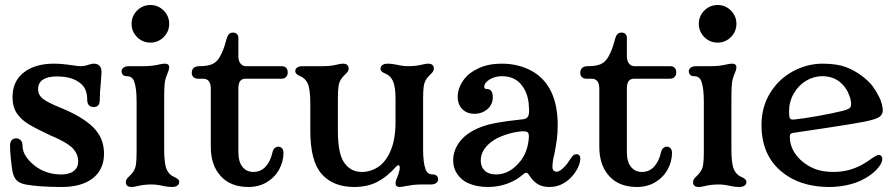

<svg xmlns="http://www.w3.org/2000/svg" viewBox="-20 -736 3572 766"><path d="M82 0Q58 -5 47 -16Q35 -28 30 -51Q27 -67 23.5 -100Q20 -133 20 -154Q20 -169 26.5 -176.5Q33 -184 45 -184Q56 -184 63 -176Q70 -168 70 -154Q70 -130 86.5 -107.5Q103 -85 128 -68Q170 -40 225 -40Q257 -40 274.5 -54Q292 -68 292 -92Q292 -118 275 -139Q258 -160 214 -181Q200 -188 185 -194Q125 -222 95 -240Q65 -258 47.5 -283.5Q30 -309 30 -349Q30 -412 75 -447Q120 -482 195 -482Q227 -482 265 -476Q293 -472 301 -472Q318 -472 334 -478Q346 -482 354 -482Q371 -482 379 -471Q385 -464 385 -449L383 -416Q378 -366 378 -338Q378 -323 372 -316Q366 -309 354 -309Q341 -309 334.5 -316.5Q328 -324 328 -337Q328 -360 321.5 -376.5Q315 -393 298 -406Q281 -419 258.5 -425Q236 -431 206 -431Q170 -431 151 -418Q132 -405 132 -381Q132 -357 151 -342Q170 -327 222 -306Q310 -270 352.5 -227.5Q395 -185 395 -123Q395 -60 350.5 -25Q306 10 226 10Q183 10 145.5 7.5Q108 5 82 0Z M482 -10Q482 -16 486 -22Q490 -28 496 -33Q506 -43 511 -50Q520 -63 522.5 -80.5Q525 -98 525 -130V-332Q525 -385 515 -412Q511 -422 504 -427Q497 -432 485 -432Q476 -432 470.5 -437.5Q465 -443 465 -452Q465 -460 472.5 -466Q480 -472 495 -472H553Q588 -472 616 -479Q628 -482 638 -482Q655 -482 655 -467Q655 -458 644 -432Q638 -417 636.5 -397Q635 -377 635 -343V-332V-140Q635 -83 645 -60Q655 -38 675 -30Q695 -22 695 -10Q695 -1 687.5 4.5Q680 10 665 10Q651 10 631 6Q607 0 584 0Q554 0 530 6Q514 10 505 10Q482 10 482 -10ZM505 -641Q505 -672 527 -694Q549 -716 580 -716Q611 -716 633 -694Q655 -672 655 -641Q655 -610 633 -588Q611 -566 580 -566Q549 -566 527 -588Q505 -610 505 -641Z M821 -150V-382Q821 -422 790 -422H769Q758 -422 751.5 -428.5Q745 -435 745 -445Q745 -458 752.5 -465Q760 -472 776 -472Q809 -472 827.5 -480.5Q846 -489 858 -511Q871 -534 881 -570L883 -578Q887 -593 893 -599.5Q899 -606 910 -606Q920 -606 925.5 -600Q931 -594 931 -585V-512Q931 -493 939.5 -482.5Q948 -472 961 -472H1103Q1116 -472 1122 -465Q1128 -458 1128 -447Q1128 -436 1121.5 -429Q1115 -422 1103 -422H961Q945 -422 938 -412.5Q931 -403 931 -382V-130Q931 -90 947.5 -70Q964 -50 991 -50Q1020 -50 1039.5 -71Q1059 -92 1067 -128Q1070 -143 1081 -148.5Q1092 -154 1101.5 -147.5Q1111 -141 1111 -126Q1111 -92 1094 -60.5Q1077 -29 1045 -9.5Q1013 10 971 10Q900 10 860.5 -33.5Q821 -77 821 -150Z M1218 -214V-322Q1218 -379 1208 -402Q1198 -424 1178 -432Q1158 -440 1158 -452Q1158 -461 1165.5 -466.5Q1173 -472 1188 -472H1269Q1299 -472 1323 -478Q1339 -482 1348 -482Q1371 -482 1371 -462Q1371 -456 1367 -450Q1363 -444 1357 -439Q1347 -429 1342 -422Q1333 -409 1330.5 -391.5Q1328 -374 1328 -342V-214Q1328 -122 1354 -86Q1380 -50 1423 -50Q1459 -50 1489.5 -70.5Q1520 -91 1539 -136Q1558 -181 1558 -251V-342Q1558 -389 1548 -412Q1538 -434 1518 -442Q1498 -450 1498 -462Q1498 -471 1505.5 -476.5Q1513 -482 1528 -482Q1542 -482 1562 -478Q1586 -472 1609 -472Q1639 -472 1663 -478Q1679 -482 1688 -482Q1711 -482 1711 -462Q1711 -456 1707 -450Q1703 -444 1697 -439Q1687 -429 1682 -422Q1673 -409 1670.5 -391.5Q1668 -374 1668 -342V-140Q1668 -87 1678 -60Q1682 -50 1689 -45Q1696 -40 1708 -40Q1717 -40 1722.5 -34.5Q1728 -29 1728 -20Q1728 -12 1720.5 -6Q1713 0 1698 0H1660Q1642 0 1627 2Q1612 4 1601 6Q1581 10 1575 10Q1558 10 1558 -5Q1558 -14 1569 -40Q1575 -58 1575 -66Q1575 -77 1569 -77Q1566 -77 1559 -70Q1525 -31 1485.5 -10.5Q1446 10 1393 10Q1310 10 1264 -41Q1218 -92 1218 -214Z M1846 -6Q1822 -17 1805 -40.5Q1788 -64 1788 -96Q1788 -131 1808 -162Q1828 -193 1864 -213Q1903 -235 1954 -244.5Q2005 -254 2065 -260Q2079 -261 2085 -269Q2091 -277 2091 -294Q2091 -302 2089 -326Q2083 -373 2056 -402.5Q2029 -432 1982 -432Q1955 -432 1933.5 -419Q1912 -406 1912 -389Q1912 -385 1914.5 -383Q1917 -381 1921 -381Q1934 -381 1940 -373Q1946 -365 1946 -348Q1946 -319 1924.5 -300.5Q1903 -282 1872 -282Q1843 -282 1824.5 -300.5Q1806 -319 1806 -350Q1806 -387 1834 -423Q1853 -447 1891 -464.5Q1929 -482 1982 -482Q2018 -482 2050 -473.5Q2082 -465 2110 -448Q2205 -388 2205 -237Q2205 -205 2201.5 -179.5Q2198 -154 2192 -123Q2184 -91 2184 -71Q2184 -61 2188.5 -56Q2193 -51 2201 -51Q2215 -51 2237 -76Q2243 -82 2250 -94L2263 -112Q2271 -121 2280 -121Q2287 -121 2291.5 -115.5Q2296 -110 2295 -99Q2293 -80 2282.5 -61Q2272 -42 2256 -26Q2239 -9 2218 0.5Q2197 10 2171 10Q2146 10 2128 0Q2110 -10 2096 -30L2091 -37Q2088 -42 2085 -44.5Q2082 -47 2079 -47Q2075 -47 2065 -39L2063 -37Q2039 -16 2003 -3Q1967 10 1926 10Q1881 10 1846 -6ZM2059 -97Q2075 -118 2082.5 -145Q2090 -172 2090 -192Q2090 -205 2084 -209Q2078 -213 2060 -212Q2027 -209 1993 -197Q1959 -185 1939 -169Q1898 -137 1898 -96Q1898 -70 1914 -55Q1930 -40 1959 -40Q2016 -40 2059 -97Z M2371 -150V-382Q2371 -422 2340 -422H2319Q2308 -422 2301.5 -428.5Q2295 -435 2295 -445Q2295 -458 2302.5 -465Q2310 -472 2326 -472Q2359 -472 2377.5 -480.5Q2396 -489 2408 -511Q2421 -534 2431 -570L2433 -578Q2437 -593 2443 -599.5Q2449 -606 2460 -606Q2470 -606 2475.5 -600Q2481 -594 2481 -585V-512Q2481 -493 2489.5 -482.5Q2498 -472 2511 -472H2653Q2666 -472 2672 -465Q2678 -458 2678 -447Q2678 -436 2671.5 -429Q2665 -422 2653 -422H2511Q2495 -422 2488 -412.5Q2481 -403 2481 -382V-130Q2481 -90 2497.5 -70Q2514 -50 2541 -50Q2570 -50 2589.5 -71Q2609 -92 2617 -128Q2620 -143 2631 -148.5Q2642 -154 2651.5 -147.5Q2661 -141 2661 -126Q2661 -92 2644 -60.5Q2627 -29 2595 -9.5Q2563 10 2521 10Q2450 10 2410.5 -33.5Q2371 -77 2371 -150Z M2745 -10Q2745 -16 2749 -22Q2753 -28 2759 -33Q2769 -43 2774 -50Q2783 -63 2785.5 -80.5Q2788 -98 2788 -130V-332Q2788 -385 2778 -412Q2774 -422 2767 -427Q2760 -432 2748 -432Q2739 -432 2733.5 -437.5Q2728 -443 2728 -452Q2728 -460 2735.5 -466Q2743 -472 2758 -472H2816Q2851 -472 2879 -479Q2891 -482 2901 -482Q2918 -482 2918 -467Q2918 -458 2907 -432Q2901 -417 2899.5 -397Q2898 -377 2898 -343V-332V-140Q2898 -83 2908 -60Q2918 -38 2938 -30Q2958 -22 2958 -10Q2958 -1 2950.5 4.5Q2943 10 2928 10Q2914 10 2894 6Q2870 0 2847 0Q2817 0 2793 6Q2777 10 2768 10Q2745 10 2745 -10ZM2768 -641Q2768 -672 2790 -694Q2812 -716 2843 -716Q2874 -716 2896 -694Q2918 -672 2918 -641Q2918 -610 2896 -588Q2874 -566 2843 -566Q2812 -566 2790 -588Q2768 -610 2768 -641Z M3123 -33Q3069 -68 3043.5 -119Q3018 -170 3018 -237Q3018 -309 3052.5 -365Q3087 -421 3143.5 -451.5Q3200 -482 3262 -482Q3318 -482 3354.5 -468.5Q3391 -455 3424 -429Q3448 -410 3461.5 -392Q3475 -374 3487 -350Q3494 -337 3498 -321.5Q3502 -306 3502 -296Q3502 -280 3489 -270Q3475 -260 3431 -251Q3391 -243 3286 -227L3159 -208Q3141 -206 3136 -203Q3131 -200 3131 -191Q3131 -139 3174 -98Q3200 -74 3231.5 -62Q3263 -50 3305 -50Q3375 -50 3433 -87Q3442 -93 3449 -97.5Q3456 -102 3461 -106Q3469 -111 3475 -114.5Q3481 -118 3486 -118Q3492 -118 3496 -113.5Q3500 -109 3500 -102Q3500 -88 3487 -71Q3463 -39 3415 -16Q3390 -4 3356.5 3Q3323 10 3287 10Q3241 10 3199.5 -0.5Q3158 -11 3123 -33ZM3343 -294Q3366 -300 3371.5 -306.5Q3377 -313 3375 -331Q3373 -344 3366.5 -360Q3360 -376 3350 -389Q3317 -432 3261 -432Q3226 -432 3195.5 -413.5Q3165 -395 3146.5 -362.5Q3128 -330 3128 -291Q3128 -272 3131 -265Q3134 -258 3147 -259Q3186 -263 3244.5 -273.5Q3303 -284 3343 -294Z"/></svg>

Font: Raigarh
Style: Regular
Weight: 400
Designer: jaikishan Patel
Foundry: MagicType
Version: Version 1.000;FEAKit 1.0